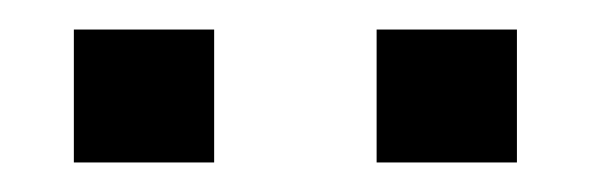

<svg xmlns="http://www.w3.org/2000/svg" viewBox="-20 -765 400 130"><path d="M30 -655V-745H125V-655ZM235 -655V-745H330V-655Z"/></svg>

Font: Carrois Gothic SC
Style: Regular
Weight: 400
Designer: Ralph du Carrois
Foundry: Ralph du Carrois
Version: Version 1.002